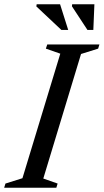

<svg xmlns="http://www.w3.org/2000/svg" viewBox="-40 -878 486 898"><path d="M242 -627 174.5 -650.5 181 -670H425L419 -650.5L339 -625.5L162.5 -43L229.5 -19.5L223.5 0H-20.5L-14.5 -19.5L65 -44.5ZM279 -738H247L130 -848L131.5 -858H241ZM396.5 -738H369L296.5 -848.5L297.5 -858H401.5Z"/></svg>

Font: Newsreader Text Medium
Style: Italic
Weight: 500
Italic angle: -17°
Designer: Hugues Gentile
Foundry: Production Type
Version: Version 1.001